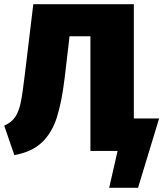

<svg xmlns="http://www.w3.org/2000/svg" viewBox="-25 -716 775 911"><path d="M730 -154 630 175H493L533 0H404V-544H305L282 -348Q268 -231 244.5 -158Q221 -85 173.5 -40Q126 5 43 20L-5 -120Q30 -135 47.5 -161.5Q65 -188 73.5 -230Q82 -272 93 -364L133 -696H610V-154Z"/></svg>

Font: FiraGO Heavy
Style: Regular
Weight: 900
Designer: bBox Type
Foundry: bBox Type GmbH
Version: Version 1.001